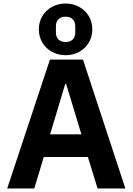

<svg xmlns="http://www.w3.org/2000/svg" viewBox="-20 -1072 754 1092"><path d="M201 -905Q201 -947 221 -980.5Q241 -1014 276 -1033Q311 -1052 353 -1052Q395 -1052 430 -1033Q465 -1014 485 -980.5Q505 -947 505 -905Q505 -863 485 -829.5Q465 -796 430 -777Q395 -758 353 -758Q311 -758 276 -777Q241 -796 221 -829.5Q201 -863 201 -905ZM408 -888V-922Q408 -948 393.5 -962.5Q379 -977 353 -977Q327 -977 312.5 -962.5Q298 -948 298 -922V-888Q298 -862 312.5 -847.5Q327 -833 353 -833Q379 -833 393.5 -847.5Q408 -862 408 -888ZM175 0H21L264 -733H452L693 0H535L480 -179H229ZM351 -595 265 -308H443L356 -595Z"/></svg>

Font: IBM Plex Sans JP
Style: Bold
Weight: 700
Designer: Mike Abbink; Paul van der Laan; Pieter van Rosmalen; Wujin Sim; Yejin Wi; Jinhee Kim; Boomi Park; Yona Kim; Kichan Ma
Foundry: Sandoll Inc.
Version: Version 1.001